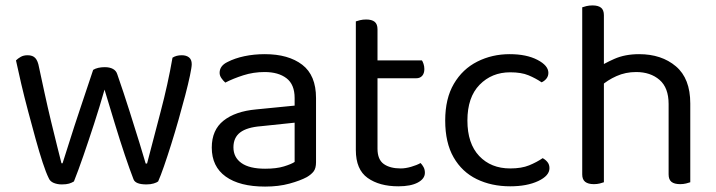

<svg xmlns="http://www.w3.org/2000/svg" viewBox="-20 -675 2644 709"><path d="M366 -344Q348 -281 327.5 -218Q307 -155 288 -100Q269 -45 253 -5Q245 0 235 3Q225 6 208 6Q192 6 178.5 0.5Q165 -5 160 -17Q150 -37 137.5 -75Q125 -113 111.5 -162Q98 -211 84 -263.5Q70 -316 58.5 -365Q47 -414 39 -452Q46 -459 56.5 -465Q67 -471 82 -471Q101 -471 110.5 -460.5Q120 -450 124 -427Q133 -385 144.5 -332Q156 -279 168.5 -227Q181 -175 191.5 -133.5Q202 -92 207 -72H211Q219 -96 236 -150.5Q253 -205 276.5 -275Q300 -345 324 -417Q332 -422 343 -424.5Q354 -427 367 -427Q385 -427 397 -420.5Q409 -414 413 -401Q437 -332 458 -265.5Q479 -199 495 -147.5Q511 -96 518 -71H523Q546 -160 573 -262Q600 -364 617 -462Q631 -471 651 -471Q668 -471 678 -463Q688 -455 688 -438Q688 -427 681.5 -396Q675 -365 664 -323Q653 -281 639.5 -233.5Q626 -186 612 -141.5Q598 -97 585.5 -61Q573 -25 564 -5Q559 -1 547.5 2.5Q536 6 521 6Q480 6 473 -13Q459 -49 441 -102.5Q423 -156 404 -218.5Q385 -281 366 -344Z M959 14Q865 14 813.5 -23Q762 -60 762 -130Q762 -195 805.5 -229.5Q849 -264 926 -271L1068 -285V-313Q1068 -363 1038 -386Q1008 -409 957 -409Q916 -409 878.5 -397Q841 -385 812 -370Q804 -377 797.5 -386.5Q791 -396 791 -406Q791 -432 820 -446Q847 -460 882.5 -467.5Q918 -475 958 -475Q1045 -475 1096 -436Q1147 -397 1147 -313V-76Q1147 -54 1138.5 -42.5Q1130 -31 1113 -21Q1089 -8 1049 3Q1009 14 959 14ZM959 -52Q1001 -52 1028.5 -60.5Q1056 -69 1068 -77V-222L944 -209Q892 -205 867 -186Q842 -167 842 -131Q842 -94 871.5 -73Q901 -52 959 -52Z M1294 -264H1374V-126Q1374 -86 1397 -69.5Q1420 -53 1460 -53Q1477 -53 1498 -59Q1519 -65 1533 -73Q1539 -67 1544 -58Q1549 -49 1549 -37Q1549 -15 1523 -1Q1497 13 1451 13Q1381 13 1337.5 -18Q1294 -49 1294 -121ZM1335 -386V-452H1538Q1541 -448 1544 -439Q1547 -430 1547 -420Q1547 -404 1539 -395Q1531 -386 1517 -386ZM1374 -234H1294V-596Q1299 -598 1309.5 -600.5Q1320 -603 1332 -603Q1353 -603 1363.5 -594.5Q1374 -586 1374 -567Z M1864 -408Q1796 -408 1751 -362Q1706 -316 1706 -230Q1706 -145 1749.5 -99Q1793 -53 1864 -53Q1906 -53 1934 -64.5Q1962 -76 1984 -91Q1995 -85 2002 -76Q2009 -67 2009 -54Q2009 -26 1967.5 -6.5Q1926 13 1864 13Q1795 13 1740.5 -13.5Q1686 -40 1655 -94Q1624 -148 1624 -230Q1624 -311 1656 -365.5Q1688 -420 1742.5 -447.5Q1797 -475 1862 -475Q1924 -475 1964.5 -454Q2005 -433 2005 -406Q2005 -394 1998 -385Q1991 -376 1980 -371Q1958 -386 1931.5 -397Q1905 -408 1864 -408Z M2529 -199H2449V-291Q2449 -351 2415.5 -380Q2382 -409 2329 -409Q2290 -409 2256.5 -394Q2223 -379 2200 -358L2185 -423Q2209 -440 2248.5 -457.5Q2288 -475 2340 -475Q2423 -475 2476 -430Q2529 -385 2529 -293ZM2130 -264H2210V-2Q2205 0 2195 2.5Q2185 5 2173 5Q2152 5 2141 -3.5Q2130 -12 2130 -31ZM2449 -263 2529 -262V-2Q2524 0 2513.5 2.5Q2503 5 2492 5Q2470 5 2459.5 -3.5Q2449 -12 2449 -31ZM2210 -225H2130V-648Q2135 -650 2145.5 -652.5Q2156 -655 2168 -655Q2189 -655 2199.5 -646.5Q2210 -638 2210 -619Z"/></svg>

Font: Baloo Tammudu 2
Style: Regular
Weight: 400
Designer: Maithili Shingre, Omkar Shende and Ek Type
Foundry: Ek Type
Version: Version 1.700